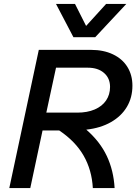

<svg xmlns="http://www.w3.org/2000/svg" viewBox="-20 -950 690 970"><path d="M176 -698H441Q503 -698 550.5 -675.5Q598 -653 623.5 -612Q649 -571 649 -517Q649 -457 621 -410Q593 -363 540.5 -333Q488 -303 416 -295Q485 -235 519.5 -162Q554 -89 559 0H449Q444 -91 402.5 -163.5Q361 -236 279 -291H195L133 0H27ZM371 -381Q421 -381 458.5 -397Q496 -413 516 -442.5Q536 -472 536 -511Q536 -555 505.5 -581.5Q475 -608 424 -608H263L214 -381ZM359 -930 415 -819 516 -930H618L461 -762H351L263 -930Z"/></svg>

Font: Azeret Mono
Style: Italic
Weight: 400
Italic angle: -12°
Designer: Martin Vácha
Foundry: Displaay
Version: Version 1.000; Glyphs 3.0.3, build 3074